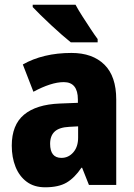

<svg xmlns="http://www.w3.org/2000/svg" viewBox="-20 -786 570 816"><path d="M284 -561Q373 -561 423.5 -511.5Q474 -462 474 -363V0H358L329 -73H326Q297 -30 263 -10Q229 10 172 10Q125 10 93.5 -13.5Q62 -37 46 -77Q30 -117 30 -167Q30 -255 82 -298.5Q134 -342 234 -346L311 -349V-363Q311 -437 251 -437Q224 -437 191.5 -426.5Q159 -416 122 -396L77 -512Q119 -536 171 -548.5Q223 -561 284 -561ZM275 -247Q232 -245 212.5 -227Q193 -209 193 -175Q193 -115 241 -115Q271 -115 291.5 -138.5Q312 -162 312 -201V-249ZM301 -766Q312 -745 330 -717Q348 -689 365.5 -662.5Q383 -636 395 -620V-606H281Q266 -618 243.5 -637.5Q221 -657 197 -679.5Q173 -702 152 -722.5Q131 -743 119 -756V-766Z"/></svg>

Font: Noto Sans Bengali Condensed ExtraBold
Style: Regular
Weight: 800
Width: 3
Designer: Joana Ranito - Universal Thirst; Jelle Bosma - Monotype Design Team
Foundry: Universal Thirst ehf.
Version: Version 3.000; ttfautohint (v1.8.4.7-5d5b)